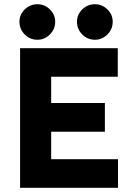

<svg xmlns="http://www.w3.org/2000/svg" viewBox="-20 -888 622 908"><path d="M75 0V-660H537V-525H222V-401H476V-265H222V-135H538V0ZM429 -700Q394 -700 369 -725Q344 -750 344 -785Q344 -819 369 -843.5Q394 -868 429 -868Q463 -868 488 -843.5Q513 -819 513 -785Q513 -750 488 -725Q463 -700 429 -700ZM157 -700Q122 -700 97 -725Q72 -750 72 -785Q72 -819 97 -843.5Q122 -868 157 -868Q191 -868 216 -843.5Q241 -819 241 -785Q241 -750 216 -725Q191 -700 157 -700Z"/></svg>

Font: Lil Grotesk Black
Style: Regular
Weight: 900
Designer: Bastien Sozeau
Foundry: NBR — Bastien Sozeau
Version: Version 3.003; ttfautohint (v1.8.4.7-5d5b);gftools[0.9.33]